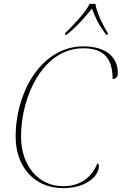

<svg xmlns="http://www.w3.org/2000/svg" viewBox="-20 -964 630 994"><path d="M317 -792V-784H325C386 -834 415 -870 456 -919C475 -870 491 -834 530 -784H538V-792C515 -830 480 -899 474 -944H444C423 -899 356 -830 317 -792ZM307 10C430 10 492 -55 492 -104C492 -113 489 -116 484 -118C457 -51 402 0 306 0C178 0 89 -108 89 -256C89 -473 207 -714 411 -714C518 -714 563 -661 563 -555C581 -555 590 -567 590 -585C590 -670 528 -724 411 -724C198 -724 61 -492 61 -256C61 -104 155 10 307 10Z"/></svg>

Font: Noto Serif Display Thin
Style: Italic
Weight: 100
Italic angle: -12°
Designer: Monotype Design Team
Foundry: Monotype Imaging Inc.
Version: Version 2.009